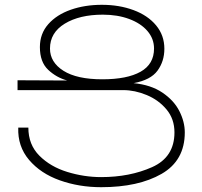

<svg xmlns="http://www.w3.org/2000/svg" viewBox="-20 -779 842 799"><path d="M749 -228Q749 -111 652.5 -55.5Q556 0 401 0Q309 0 229 -28.5Q149 -57 101 -113.5Q53 -170 56 -248H98Q98 -177 144 -131Q190 -85 260 -63.5Q330 -42 401 -42Q520 -42 613 -83.5Q706 -125 706 -228Q706 -284 673 -323.5Q640 -363 590.5 -383.5Q541 -404 493 -404H53V-445L260 -444Q215 -456 180.5 -488.5Q146 -521 146 -583Q146 -639 181 -678.5Q216 -718 274.5 -738.5Q333 -759 404 -759Q476 -759 535.5 -737Q595 -715 629.5 -673.5Q664 -632 664 -576Q664 -524 635.5 -485Q607 -446 536 -433Q608 -426 656 -393.5Q704 -361 726.5 -316.5Q749 -272 749 -228ZM621 -577Q621 -618 593.5 -650Q566 -682 517.5 -700Q469 -718 408 -718Q311 -718 249.5 -680.5Q188 -643 188 -577Q188 -520 244 -484.5Q300 -449 406 -449Q509 -449 565 -480.5Q621 -512 621 -577Z"/></svg>

Font: Montserrat arm2 ExtraLight
Style: Regular
Weight: 275
Designer: Julieta Ulanovsky
Foundry: Julieta Ulanovsky
Version: Version 6.000